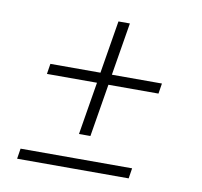

<svg xmlns="http://www.w3.org/2000/svg" viewBox="-67 -624 733 695"><g transform="rotate(10 300.0 -276.5)"><path d="M244 -127 276 -321H92L98 -359H282L314 -553H356L324 -359H508L502 -321H318L286 -127ZM39 0 45 -38H455L449 0Z"/></g></svg>

Font: Iosevka Extralight Extended
Style: Italic
Weight: 200
Width: 7
Italic angle: -9°
Monospace: yes
Designer: Belleve Invis
Foundry: Belleve Invis
Version: Version 32.5.0; ttfautohint (v1.8.4)